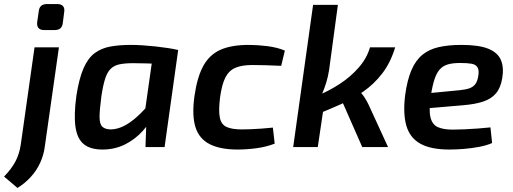

<svg xmlns="http://www.w3.org/2000/svg" viewBox="-70 -724 2526 945"><path d="M220 -491 151 -6Q146 37 128 76.5Q110 116 81 147.5Q52 179 16 201L-50 145Q-14 108 5.5 71.5Q25 35 32 -11L100 -491ZM212 -704Q232 -704 240.5 -693.5Q249 -683 246 -665L239 -610Q235 -576 199 -576H148Q109 -576 113 -615L121 -670Q125 -704 161 -704Z M574 -503Q600 -503 631.5 -501Q663 -499 695 -495.5Q727 -492 756.5 -487.5Q786 -483 807 -478L733 -409Q687 -411 649.5 -412Q612 -413 585 -413Q545 -413 518.5 -407.5Q492 -402 475 -385.5Q458 -369 447.5 -336.5Q437 -304 429 -250Q420 -183 420 -148Q420 -113 434 -100Q448 -87 477 -87Q508 -88 540 -104Q572 -120 605 -150Q638 -180 671 -220L693 -175Q671 -122 633 -80Q595 -38 546 -13.5Q497 11 439 12Q377 13 343.5 -13.5Q310 -40 301.5 -99.5Q293 -159 306 -253Q319 -337 341 -387.5Q363 -438 396 -462.5Q429 -487 473.5 -495Q518 -503 574 -503ZM687 -483 807 -478 740 0H646L650 -113L636 -124Z M1155 -503Q1196 -503 1245 -497Q1294 -491 1332 -475L1314 -400Q1275 -402 1236 -403Q1197 -404 1172 -404Q1121 -404 1089 -390.5Q1057 -377 1039.5 -343Q1022 -309 1013 -244Q1005 -179 1012 -145Q1019 -111 1045.5 -99Q1072 -87 1121 -87Q1138 -87 1163 -88Q1188 -89 1217 -91Q1246 -93 1273 -96L1282 -17Q1241 -1 1192.5 5.5Q1144 12 1099 12Q1014 12 962 -14.5Q910 -41 892 -98.5Q874 -156 887 -250Q900 -343 930 -398.5Q960 -454 1014 -478.5Q1068 -503 1155 -503Z M1593 -700 1550 -381Q1545 -348 1536 -318.5Q1527 -289 1513 -256Q1515 -239 1518 -218.5Q1521 -198 1521 -182L1494 0H1373L1471 -700ZM1875 -491Q1852 -415 1811 -362Q1770 -309 1717 -272.5Q1664 -236 1606.5 -210.5Q1549 -185 1497 -164L1487 -251Q1547 -275 1601.5 -310.5Q1656 -346 1696 -392Q1736 -438 1751 -491ZM1690 -283Q1709 -267 1722.5 -247Q1736 -227 1745 -207L1840 0H1713L1603 -250Z M2201 -503Q2286 -503 2332.5 -484.5Q2379 -466 2395 -429.5Q2411 -393 2402 -339Q2394 -292 2371.5 -265Q2349 -238 2309.5 -224.5Q2270 -211 2209 -206L1963 -185L1974 -259L2192 -280Q2222 -283 2240.5 -289.5Q2259 -296 2269.5 -310Q2280 -324 2284 -350Q2289 -379 2280 -393Q2271 -407 2250 -410.5Q2229 -414 2194 -414Q2160 -414 2136 -407.5Q2112 -401 2096 -384Q2080 -367 2069.5 -336.5Q2059 -306 2051 -256Q2040 -184 2048.5 -147.5Q2057 -111 2084.5 -98.5Q2112 -86 2158 -86Q2183 -86 2216 -87.5Q2249 -89 2282.5 -91.5Q2316 -94 2344 -97L2352 -20Q2325 -8 2287.5 -1Q2250 6 2212.5 9Q2175 12 2142 12Q2050 12 1998.5 -17Q1947 -46 1930 -105.5Q1913 -165 1924 -255Q1934 -329 1954.5 -377.5Q1975 -426 2008 -453.5Q2041 -481 2089 -492Q2137 -503 2201 -503Z"/></svg>

Font: Exo 2 SemiBold
Style: Italic
Weight: 600
Italic angle: -8°
Designer: Natanael Gama
Foundry: Natanael Gama
Version: Version 2.010